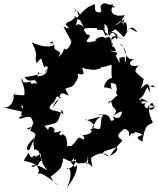

<svg xmlns="http://www.w3.org/2000/svg" viewBox="-22 -1124 1067 1295"><path d="M325 -413C381 -493 339 -471 392 -468C350 -448 338 -405 327 -395C415 -475 351 -519 442 -479C423 -520 395 -547 446 -551C446 -551 417 -567 452 -577C438 -618 461 -564 399 -572C458 -602 381 -599 395 -548C388 -550 386 -596 392 -516C470 -546 467 -531 492 -578C523 -613 478 -635 527 -622C571 -624 496 -684 562 -661C536 -690 523 -644 607 -661C589 -641 643 -673 560 -668C587 -641 678 -653 668 -689C672 -664 653 -666 728 -687C737 -690 719 -608 744 -570C749 -624 687 -589 679 -535C762 -529 724 -500 725 -564C789 -562 743 -522 784 -510C829 -580 793 -547 785 -622C788 -513 726 -494 793 -476C784 -514 722 -429 705 -424C730 -478 733 -402 741 -403C728 -403 797 -382 730 -334C811 -391 813 -378 782 -327C823 -367 792 -330 785 -333C753 -314 731 -363 748 -318C703 -280 749 -378 636 -345C670 -368 678 -341 663 -330C651 -227 660 -256 599 -261C622 -297 619 -313 658 -337C635 -336 542 -301 554 -319C643 -285 609 -254 586 -251C621 -227 551 -209 525 -213C537 -225 567 -162 523 -192C489 -207 509 -159 422 -118C466 -126 467 -148 428 -137C434 -123 433 -195 415 -208C382 -242 417 -192 376 -221C416 -268 365 -215 331 -237C356 -224 354 -274 310 -267C290 -228 322 -238 277 -274C365 -299 365 -277 395 -386C414 -320 432 -369 322 -381C365 -387 271 -372 336 -432L363 -463ZM120 -413C160 -414 88 -325 142 -347C138 -343 86 -334 116 -323C193 -350 190 -333 203 -292C184 -251 169 -244 160 -258C242 -282 207 -316 181 -241C245 -223 209 -199 177 -114C161 -103 134 -129 216 -201C201 -216 221 -149 250 -217C183 -179 207 -163 209 -111C197 -115 248 -132 250 -59C268 -112 223 -64 299 27C185 -52 161 25 227 -8C130 -66 117 -3 172 -95C190 -30 194 -89 240 -73C202 -85 207 -44 251 -89C258 -18 282 -36 250 -38C203 27 263 -5 231 53C243 37 269 43 371 125C326 105 322 50 313 74C358 33 396 22 397 -31C419 -22 396 -18 403 -55C434 -52 458 -11 492 -52C482 17 415 22 430 10C475 7 447 125 421 151C474 90 508 15 495 -19C510 -2 459 4 484 10C463 -42 441 -6 475 -57C478 -38 491 -25 513 -21C538 -30 574 -6 569 -75C585 -3 542 -9 566 -27C617 4 600 34 592 -58C608 -74 673 -114 714 -68C617 -107 719 -104 766 -135C781 -88 723 -86 712 -61C790 -186 825 -164 784 -193C763 -211 783 -227 816 -255C881 -244 824 -166 865 -225C892 -215 863 -252 941 -216C909 -201 886 -199 938 -168C958 -304 986 -275 1009 -298C970 -371 980 -422 1005 -431C1036 -380 999 -435 973 -401C998 -376 1005 -376 1025 -409C931 -362 948 -438 974 -443C930 -396 902 -460 979 -435C894 -491 945 -424 916 -456C977 -493 933 -530 1010 -549C1057 -505 931 -588 992 -499C980 -590 963 -552 924 -527C953 -569 937 -601 956 -584C891 -635 937 -602 893 -638C885 -677 942 -694 918 -683C849 -666 835 -704 884 -725C809 -711 826 -827 787 -826C837 -793 840 -730 812 -680C839 -671 855 -708 836 -683C795 -714 853 -755 783 -733C784 -687 791 -685 759 -750C748 -745 803 -771 725 -779C727 -793 791 -751 737 -819C718 -854 754 -820 735 -807C716 -904 744 -879 798 -865C790 -856 760 -893 728 -850C713 -903 694 -850 676 -876C584 -872 648 -807 592 -847C630 -783 611 -884 628 -850C577 -834 538 -830 582 -874C590 -904 562 -892 479 -852C538 -904 512 -908 443 -907C480 -859 451 -815 461 -864C464 -806 405 -763 412 -810C407 -745 353 -736 371 -746C413 -782 334 -774 345 -815C330 -854 332 -845 312 -833C385 -834 317 -778 193 -839C247 -725 204 -758 225 -698C265 -743 249 -741 277 -666C258 -668 334 -704 281 -630C298 -694 321 -614 230 -609C246 -688 215 -607 271 -632C228 -627 244 -616 144 -604C174 -551 223 -612 225 -561C186 -550 264 -622 208 -589C248 -560 163 -548 190 -575C128 -556 127 -577 130 -594C107 -584 149 -556 143 -484C107 -470 78 -516 48 -441C83 -516 94 -502 67 -470C77 -490 68 -387 -2 -400L139 -368ZM509 -875C493 -901 501 -812 488 -819C520 -876 542 -886 571 -884C529 -934 527 -938 632 -934C634 -914 614 -932 699 -916C683 -928 682 -873 683 -963C704 -950 711 -928 704 -879C719 -946 798 -881 762 -858C750 -946 700 -879 724 -877C657 -926 696 -911 676 -942L646 -973L690 -883L757 -927L814 -874L851 -934L905 -906C883 -938 865 -955 832 -909C840 -951 825 -1006 807 -950L814 -993C740 -935 746 -949 790 -981C838 -970 763 -946 821 -1022C749 -1007 712 -1037 739 -1084C771 -1074 744 -1076 736 -1073C746 -1121 738 -1072 691 -1103C657 -1107 729 -1098 678 -1101C629 -1078 681 -1053 651 -1041C652 -1042 607 -1029 620 -1095C548 -1081 514 -1009 487 -999C560 -966 530 -1031 475 -1070C506 -1038 463 -1037 492 -1058C524 -997 500 -1007 551 -931C545 -944 494 -989 479 -931C530 -1033 458 -1014 484 -1006C441 -962 431 -987 420 -955C417 -966 479 -907 406 -946C433 -884 454 -866 455 -845L498 -815L510 -863Z"/></svg>

Font: Hussar Lance
Style: ExBdObl
Weight: 700
Foundry: Cannot Into Space Fonts, PlusOne Fonts
Version: Version 2.270